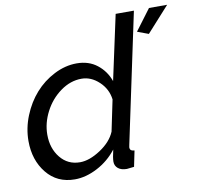

<svg xmlns="http://www.w3.org/2000/svg" viewBox="-81 -815 945 911"><g transform="rotate(-10 391.0 -360.0)"><path d="M22 -207Q22 -268.6 45.9 -327.9Q69.8 -387.2 109.1 -431.6Q148.4 -476.1 201.9 -503.4Q255.4 -530.8 311 -530.8Q368.7 -530.8 408.9 -499.3Q449.2 -467.8 466.8 -418L534.2 -730H622.1L490.2 -107.9Q487.8 -95.7 487.8 -95.2Q487.8 -85.4 492.9 -81.3Q498 -77.1 509.8 -76.2L494.1 0Q463.9 3.9 459 3.9Q432.1 3.9 417 -8.5Q401.9 -21 401.9 -41Q401.9 -59.1 411.1 -98.1Q372.6 -48.3 317.1 -19.3Q261.7 9.8 208 9.8Q123 9.8 72.5 -52.7Q22 -115.2 22 -207ZM619.1 -628.9 694.8 -730H782.2L672.9 -608.9ZM418 -183.1 449.2 -333Q442.9 -383.8 404.8 -419.4Q366.7 -455.1 320.8 -455.1Q267.1 -455.1 219 -420.2Q170.9 -385.3 143.1 -331.3Q115.2 -277.3 115.2 -221.2Q115.2 -155.3 151.4 -110.6Q187.5 -65.9 246.1 -65.9Q291.5 -65.9 345 -101.1Q398.4 -136.2 418 -183.1Z"/></g></svg>

Font: Rawline Medium
Style: Italic
Weight: 500
Italic angle: -12°
Designer: Matt McInerney, Pablo Impallari, Rodrigo Fuenzalida
Foundry: Matt McInerney, Pablo Impallari, Rodrigo Fuenzalida
Version: Version 4.020;PS 004.020;hotconv 1.0.88;makeotf.lib2.5.64775